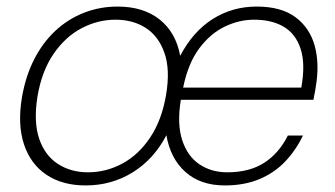

<svg xmlns="http://www.w3.org/2000/svg" viewBox="-20 -553 1020 585"><path d="M241 12Q170 12 121.5 -20.5Q73 -53 53 -113.5Q33 -174 47 -257Q58 -321 84 -372Q110 -423 148.5 -459Q187 -495 235.5 -514Q284 -533 338 -533Q417 -533 466.5 -493.5Q516 -454 529 -383Q568 -457 628 -495Q688 -533 762 -533Q837 -533 880.5 -500.5Q924 -468 939 -413Q954 -358 942 -288Q941 -281 940 -275Q939 -269 937.5 -263Q936 -257 935 -249H531Q519 -176 535 -126.5Q551 -77 587.5 -52.5Q624 -28 672 -28Q740 -28 785 -57Q830 -86 857 -140H903Q882 -96 849.5 -61.5Q817 -27 771 -7.5Q725 12 665 12Q591 12 545 -29Q499 -70 487 -141Q449 -68 384.5 -28Q320 12 241 12ZM248 -28Q303 -28 352.5 -54.5Q402 -81 437.5 -134Q473 -187 486 -264Q499 -341 481 -392Q463 -443 424 -468Q385 -493 332 -493Q278 -493 228.5 -467Q179 -441 143 -388.5Q107 -336 94 -258Q82 -181 99.5 -130Q117 -79 156.5 -53.5Q196 -28 248 -28ZM538 -286H898Q911 -358 896 -404Q881 -450 844.5 -471.5Q808 -493 754 -493Q709 -493 665 -472Q621 -451 587 -405.5Q553 -360 538 -286Z"/></svg>

Font: DM Sans 10pt ExtraLight
Style: Italic
Weight: 250
Italic angle: -10°
Version: Version 4.004;gftools[0.9.30]